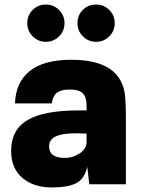

<svg xmlns="http://www.w3.org/2000/svg" viewBox="-20 -811 626 845"><path d="M294 -548Q517 -548 531 -384Q534 -344 534 -298V0H373L364 -77Q352 -23 315 -4.5Q278 14 208 14Q128 14 78.5 -28Q29 -70 29 -147Q29 -240 101 -282.5Q173 -325 325 -325H361V-348Q361 -383 344.5 -400Q328 -417 288 -417Q248 -417 230 -402.5Q212 -388 208 -356H46Q49 -449 111 -498.5Q173 -548 294 -548ZM100 -709Q100 -744 124 -767.5Q148 -791 182 -791Q216 -791 240 -767Q264 -743 264 -709Q264 -675 240 -651Q216 -627 182 -627Q148 -627 124 -651Q100 -675 100 -709ZM196 -167Q196 -116 266 -116Q301 -116 331 -136Q361 -156 361 -187V-223Q274 -228 235 -214.5Q196 -201 196 -167ZM321 -709Q321 -744 344.5 -767.5Q368 -791 403 -791Q437 -791 461 -767Q485 -743 485 -709Q485 -675 461 -651Q437 -627 403 -627Q369 -627 345 -651Q321 -675 321 -709Z"/></svg>

Font: Nacelle Heavy
Style: Regular
Weight: 800
Designer: Sora Sagano
Foundry: Sora Sagano
Version: Version 1.000;FEAKit 1.0